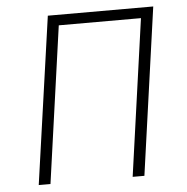

<svg xmlns="http://www.w3.org/2000/svg" viewBox="-50 -733 760 782"><g transform="rotate(-5 330.0 -342.0)"><path d="M605 -684 509 0H461L551 -641H215L125 0H77L174 -684Z"/></g></svg>

Font: Fira Sans ExtraLight
Style: Italic
Weight: 275
Italic angle: -8°
Designer: Carrois Corporate & Edenspiekermann AG
Foundry: Carrois Corporate GbR & Edenspiekermann AG
Version: Version 4.203